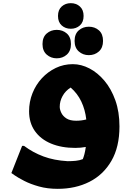

<svg xmlns="http://www.w3.org/2000/svg" viewBox="-20 -935 828 1215"><path d="M345 260Q280 260 226.5 245Q173 230 134 210Q95 190 73.5 175Q52 160 52 160L120 -12H132Q188 30 255 55Q322 80 408 85Q436 85 460 82.5Q484 80 504 72Q509 60 514 41.5Q519 23 523 -5Q491 1 456 1Q369 1 303 -26.5Q237 -54 200.5 -106Q164 -158 164 -231Q164 -291 185.5 -345Q207 -399 245 -440Q283 -481 333 -505Q383 -529 441 -529Q494 -529 546 -502Q598 -475 641 -424Q684 -373 710 -300Q736 -227 736 -135Q736 -5 685 83Q634 171 546 215.5Q458 260 345 260ZM358 -259Q358 -242 368 -221Q378 -200 400.5 -185.5Q423 -171 462 -171Q495 -171 526 -179Q519 -241 494.5 -292.5Q470 -344 427 -381Q394 -360 376 -327.5Q358 -295 358 -259ZM542 44 528 57Q536 51 542 44ZM428 -753Q394 -753 370.5 -774Q347 -795 347 -834Q347 -873 370.5 -894Q394 -915 428 -915Q462 -915 485.5 -894Q509 -873 509 -834Q509 -795 485.5 -774Q462 -753 428 -753ZM542 -586Q505 -586 478.5 -609.5Q452 -633 452 -676Q452 -720 478.5 -743Q505 -766 542 -766Q580 -766 606 -743Q632 -720 632 -676Q632 -633 606 -609.5Q580 -586 542 -586ZM339 -566Q302 -566 275.5 -589.5Q249 -613 249 -656Q249 -700 275.5 -723Q302 -746 339 -746Q377 -746 403 -723Q429 -700 429 -656Q429 -613 403 -589.5Q377 -566 339 -566Z"/></svg>

Font: Kufam Black
Style: Italic
Weight: 900
Italic angle: -11°
Designer: Artur Schmal
Foundry: Original Type
Version: Version 1.301; ttfautohint (v1.8.3)